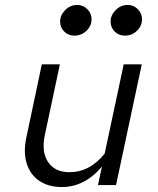

<svg xmlns="http://www.w3.org/2000/svg" viewBox="-20 -748 640 776"><path d="M230 8Q176 8 139 -17Q102 -42 88 -87Q74 -132 86 -190L149 -488H222L161 -201Q147 -134 174.5 -93Q202 -52 260 -52Q343 -52 403 -127L480 -488H553L449 0H376L392 -75Q358 -34 317 -13Q276 8 230 8ZM281 -604Q256 -604 239.5 -620.5Q223 -637 223 -661Q223 -686.6 243.5 -707.3Q264.1 -728 291.8 -728Q316 -728 333 -711Q350 -694 350 -670Q350 -643.6 329.8 -623.8Q309.5 -604 281 -604ZM485 -604Q460 -604 443.5 -620.5Q427 -637 427 -661Q427 -686.6 447.5 -707.3Q468.1 -728 495.8 -728Q520 -728 537 -711Q554 -694 554 -670Q554 -643.6 533.8 -623.8Q513.5 -604 485 -604Z"/></svg>

Font: Red Hat Mono
Style: Italic
Weight: 300
Italic angle: -12°
Monospace: yes
Designer: Pentagram, MCKL
Foundry: Pentagram, MCKL
Version: Version 1.023